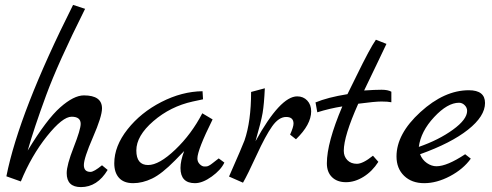

<svg xmlns="http://www.w3.org/2000/svg" viewBox="-20 -747 2008 783"><path d="M396 -73 419 -54Q377 16 310 16Q252 16 252 -41Q252 -74 280.5 -146.5Q309 -219 309 -242Q309 -271 272 -271Q235 -271 171.5 -191.5Q108 -112 65 -7L6 -28Q58 -289 278 -727L327 -711Q216 -489 168 -358Q118 -222 93 -133Q170 -260 225.5 -309Q281 -358 322 -358Q396 -358 396 -305Q396 -272 359 -187Q322 -102 322 -74Q322 -46 349 -46Q363 -46 396 -73Z M872 -101 895 -84Q881 -54 843.5 -27Q806 0 775 0Q716 0 716 -62Q716 -91 731 -131L694 -93Q640 -38 600.5 -19Q561 0 523 0Q485 0 465.5 -21.5Q446 -43 446 -81Q446 -151 500 -219.5Q554 -288 638 -331Q722 -374 806 -375L808 -342L766 -333Q675 -313 605.5 -253Q536 -193 536 -133.5Q536 -74 584 -74Q629 -74 695 -137Q761 -200 805 -285L847 -260Q785 -135 785 -101Q785 -87 794.5 -77.5Q804 -68 813.5 -68Q823 -68 826 -69Q829 -70 832 -71.5Q835 -73 839.5 -76Q844 -79 847.5 -82Q851 -85 859 -91Q867 -97 872 -101Z M1192 -354Q1217 -354 1233 -337Q1249 -320 1249 -293Q1249 -239 1187 -179L1163 -198Q1177 -229 1177 -243Q1177 -270 1147 -270Q1117 -270 1090 -232Q1063 -194 1026.5 -114.5Q990 -35 971 -2L914 -27Q969 -152 977 -174Q1004 -252 1004 -372L1060 -387Q1057 -322 1051 -286.5Q1045 -251 1022 -171Q1123 -354 1192 -354Z M1501 -112 1523 -87Q1498 -48 1462.5 -26Q1427 -4 1391 -4Q1355 -4 1334 -24.5Q1313 -45 1313 -81Q1313 -165 1376 -313Q1325 -305 1274 -289L1267 -328L1266 -329Q1316 -350 1397 -363Q1405 -378 1433 -436Q1489 -551 1513 -585L1556 -568Q1546 -546 1521 -494.5Q1496 -443 1465 -378Q1510 -381 1536 -381Q1562 -381 1576 -373V-330Q1562 -333 1535.5 -333Q1509 -333 1441 -324Q1382 -192 1382 -132Q1382 -109 1396.5 -94Q1411 -79 1435.5 -79Q1460 -79 1501 -112Z M1877 -118 1900 -100Q1869 -57 1815 -28.5Q1761 0 1710 0Q1659 0 1628 -30Q1597 -60 1597 -109Q1597 -201 1694.5 -290Q1792 -379 1892 -379Q1958 -379 1958 -327Q1958 -273 1888.5 -218Q1819 -163 1693 -118Q1702 -95 1721 -82Q1740 -69 1760 -69Q1803 -69 1877 -118ZM1688 -148Q1769 -176 1827 -218Q1885 -260 1885 -295Q1885 -308 1875 -318Q1865 -328 1852 -328Q1805 -328 1750.5 -269.5Q1696 -211 1688 -148Z"/></svg>

Font: Marck Script
Style: Regular
Weight: 400
Designer: Denis Masharov, Marck Fogel
Foundry: Denis Masharov
Version: Version 1.002